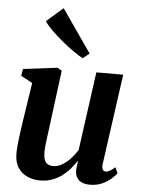

<svg xmlns="http://www.w3.org/2000/svg" viewBox="-58 -898 706 954"><g transform="rotate(5 295.0 -420.5)"><path d="M177 10.5Q144.5 10.5 115.8 -1.8Q87 -14 68.5 -40.8Q50 -67.5 49.5 -111Q49.5 -128 51.2 -149.2Q53 -170.5 56 -194Q59 -217.5 62.5 -241.2Q66 -265 69 -286L97 -468.5L39.5 -499.5L45.5 -534L216 -555L238 -542L205 -287Q202.5 -266.5 199.5 -244.2Q196.5 -222 193.8 -201Q191 -180 189.2 -162.5Q187.5 -145 187.5 -133.5Q187.5 -109 192.8 -94.2Q198 -79.5 209 -73Q220 -66.5 237 -66.5Q259.5 -66.5 281.5 -79.5Q303.5 -92.5 322.8 -113.2Q342 -134 356 -157L410 -549H544L481 -97.5Q478.5 -79 484 -70.5Q489.5 -62 499 -62Q508 -62 518.5 -67.5Q529 -73 545.5 -87.5L558.5 -58.5Q551.5 -48 533.5 -31.8Q515.5 -15.5 488.5 -2.8Q461.5 10 427.5 10Q390.5 10 372.5 -5.8Q354.5 -21.5 352.5 -47.5Q352 -50.5 352.2 -56.8Q352.5 -63 353.5 -70.8Q354.5 -78.5 355.5 -86.5Q356.5 -94.5 357.5 -101.5L356 -102Q342.5 -81.5 325 -61.2Q307.5 -41 285.5 -24.8Q263.5 -8.5 236.5 1Q209.5 10.5 177 10.5ZM336 -613Q318 -622.5 290.2 -641.8Q262.5 -661 232.2 -685.8Q202 -710.5 176.5 -735.5Q151 -760.5 138 -780.5L220.5 -852.5L368.5 -639Z"/></g></svg>

Font: Merriweather 48pt
Style: Bold Italic
Weight: 700
Italic angle: -7.8°
Version: Version 2.101